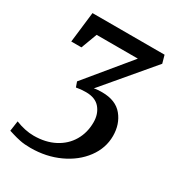

<svg xmlns="http://www.w3.org/2000/svg" viewBox="-170 -659 841 916"><g transform="rotate(30 250.5 -201.5)"><path d="M300 -250Q375 -250 412 -205Q449 -160 449 -95Q449 -28 407 28.5Q365 85 293.5 118Q222 151 136 151Q102 151 78 146Q54 141 36.5 135.5Q19 130 12 128L20 72Q73 93 120 93Q185 93 234 67.5Q283 42 309.5 -3Q336 -48 336 -105Q336 -151 310.5 -181.5Q285 -212 233 -212Q205 -212 180 -207L170 -235L367 -474H140L107 -386H51L71 -554H468L480 -511L256 -246Q271 -250 300 -250Z"/></g></svg>

Font: Koeln Type Serif
Style: Italic
Weight: 400
Italic angle: -8°
Designer: Eben Sorkin
Foundry: Eben Sorkin
Version: Version 2.002